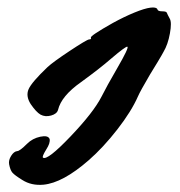

<svg xmlns="http://www.w3.org/2000/svg" viewBox="-20 -752 493 526"><path d="M41 -259Q20 -272 14 -279Q8 -286 5 -302Q3 -313 10.5 -325Q18 -337 27 -338Q34 -338 54 -358Q69 -373 90.5 -377.5Q112 -382 116 -371Q118 -360 107 -343Q94 -322 98 -320Q110 -312 173 -378Q236 -444 258 -487Q272 -515 301 -565Q334 -622 329 -624Q325 -626 284 -591Q253 -564 202 -527Q148 -489 139 -451Q136 -440 120 -435.5Q104 -431 91 -438Q79 -445 64 -467Q50 -489 58.5 -508Q67 -527 110 -568Q125 -582 171 -612.5Q217 -643 224 -644Q231 -644 229 -649Q227 -654 289 -689Q320 -706 348 -717.5Q376 -729 392 -731Q408 -733 411 -727Q412 -721 424 -721Q436 -721 437 -717Q439 -712 445 -701Q451 -691 445.5 -660.5Q440 -630 428 -610Q425 -604 411.5 -581.5Q398 -559 391 -548Q364 -502 358 -488Q340 -447 301.5 -397.5Q263 -348 223 -313Q152 -251 99 -246Q66 -243 41 -259Z"/></svg>

Font: Lilach
Style: Regular
Weight: 400
Version: Version 1.0